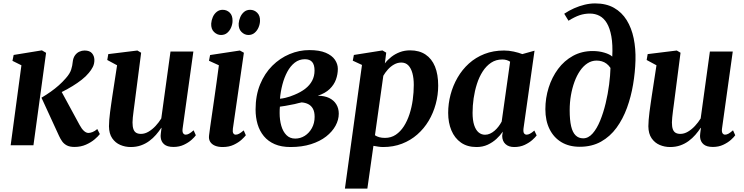

<svg xmlns="http://www.w3.org/2000/svg" viewBox="-20 -851 4360 1125"><path d="M42.5 0 105.5 -468.5 53 -494.5 60 -529 225.5 -556 250 -541.5 176 0ZM416.5 10Q388.5 10 371.2 0.8Q354 -8.5 343.8 -23.2Q333.5 -38 326 -54.5L223 -278.5Q252.5 -296 277.5 -313.8Q302.5 -331.5 324.5 -351Q346.5 -370.5 365.5 -392.5Q390 -420 397.2 -443.8Q404.5 -467.5 406 -487.5Q408.5 -511.5 419.2 -526.5Q430 -541.5 445 -548.2Q460 -555 475 -555Q505.5 -555 519 -539Q532.5 -523 533 -501Q533.5 -477.5 523.8 -458.5Q514 -439.5 500.5 -424Q484 -403.5 458.8 -383.8Q433.5 -364 404.8 -346.5Q376 -329 348.2 -315Q320.5 -301 298.5 -291.5L328.5 -336L446.5 -118.5Q458.5 -96 471.8 -84Q485 -72 498.5 -72Q508 -72 522 -77.2Q536 -82.5 550 -95L565 -65.5Q555.5 -52.5 534.8 -34.8Q514 -17 483.8 -3.5Q453.5 10 416.5 10Z M746 10.5Q713.5 10.5 684.8 -1.8Q656 -14 637.5 -40.8Q619 -67.5 618.5 -111Q618.5 -128 620.2 -149.2Q622 -170.5 625 -194Q628 -217.5 631.5 -241.2Q635 -265 638 -286L666 -468.5L608.5 -499.5L614.5 -534L785 -555L807 -542L774 -287Q771.5 -266.5 768.5 -244.2Q765.5 -222 762.8 -201Q760 -180 758.2 -162.5Q756.5 -145 756.5 -133.5Q756.5 -109 761.8 -94.2Q767 -79.5 778 -73Q789 -66.5 806 -66.5Q828.5 -66.5 850.5 -79.5Q872.5 -92.5 891.8 -113.2Q911 -134 925 -157L979 -549H1113L1050 -97.5Q1047.5 -79 1053 -70.5Q1058.5 -62 1068 -62Q1077 -62 1087.5 -67.5Q1098 -73 1114.5 -87.5L1127.5 -58.5Q1120.5 -48 1102.5 -31.8Q1084.5 -15.5 1057.5 -2.8Q1030.5 10 996.5 10Q959.5 10 941.5 -5.8Q923.5 -21.5 921.5 -47.5Q921 -50.5 921.2 -56.8Q921.5 -63 922.5 -70.8Q923.5 -78.5 924.5 -86.5Q925.5 -94.5 926.5 -101.5L925 -102Q911.5 -81.5 894 -61.2Q876.5 -41 854.5 -24.8Q832.5 -8.5 805.5 1Q778.5 10.5 746 10.5Z M1284.5 10.5Q1258 10.5 1239.2 2.5Q1220.5 -5.5 1211.2 -20.8Q1202 -36 1205 -58Q1207 -76.5 1211.5 -107.2Q1216 -138 1221.8 -178.5Q1227.5 -219 1234.5 -266.2Q1241.5 -313.5 1248.5 -365Q1255.5 -416.5 1262.5 -468.5L1204.5 -495L1211 -528.5L1385.5 -555L1409 -542L1344.5 -97Q1342 -79 1346.8 -70.5Q1351.5 -62 1361 -62Q1370.5 -62 1381 -67.5Q1391.5 -73 1408 -87L1420.5 -58.5Q1413 -48.5 1395.2 -32.2Q1377.5 -16 1349.8 -2.8Q1322 10.5 1284.5 10.5ZM1275 -646Q1252.5 -646 1234.2 -663.5Q1216 -681 1217.5 -713Q1219 -733 1227 -751.2Q1235 -769.5 1249.8 -781.5Q1264.5 -793.5 1285 -793.5Q1309 -793.5 1326 -777Q1343 -760.5 1342.5 -729Q1342.5 -710 1334.5 -690.8Q1326.5 -671.5 1311.8 -658.8Q1297 -646 1275 -646ZM1435.5 -646Q1413 -646 1395 -663.8Q1377 -681.5 1378.5 -713.5Q1380 -732.5 1388 -751Q1396 -769.5 1410.5 -781.5Q1425 -793.5 1445.5 -793.5Q1470 -793.5 1487.2 -776.2Q1504.5 -759 1503.5 -728.5Q1503 -709.5 1495 -690.5Q1487 -671.5 1472 -658.8Q1457 -646 1435.5 -646Z M1682.5 10.5Q1628.5 10.5 1589.8 -6.2Q1551 -23 1526 -53.2Q1501 -83.5 1489.2 -123.5Q1477.5 -163.5 1477.5 -209.5Q1477.5 -292 1504 -356.5Q1530.5 -421 1575.5 -465.8Q1620.5 -510.5 1676.8 -534Q1733 -557.5 1792.5 -557.5Q1851.5 -557.5 1888.5 -541.8Q1925.5 -526 1942.5 -500.8Q1959.5 -475.5 1959.5 -447.5Q1959.5 -416 1948.5 -385.2Q1937.5 -354.5 1911.8 -329.5Q1886 -304.5 1842 -290Q1881.5 -290 1908.8 -276.8Q1936 -263.5 1950.5 -239.8Q1965 -216 1965 -185Q1965 -149 1946 -114.2Q1927 -79.5 1891 -51.2Q1855 -23 1802.2 -6.2Q1749.5 10.5 1682.5 10.5ZM1709.5 -39Q1740 -39 1765.8 -55.2Q1791.5 -71.5 1807.5 -100.5Q1823.5 -129.5 1823.5 -166.5Q1823.5 -196 1813.5 -214Q1803.5 -232 1786.2 -240.8Q1769 -249.5 1747.5 -251Q1739 -249.5 1728.5 -246.8Q1718 -244 1706.5 -241.2Q1695 -238.5 1682 -236.5Q1667.5 -233.5 1652.2 -230.8Q1637 -228 1620 -226Q1619 -217.5 1618.8 -207.8Q1618.5 -198 1618.5 -188.5Q1618.5 -148 1628.2 -114Q1638 -80 1658.2 -59.5Q1678.5 -39 1709.5 -39ZM1620.5 -272.5Q1636.5 -274 1651 -277.5Q1665.5 -281 1679 -285.5Q1692.5 -290 1705 -295.5Q1742 -310.5 1768.5 -331Q1795 -351.5 1809 -378.2Q1823 -405 1823 -437.5Q1823 -471.5 1809 -487.8Q1795 -504 1766.5 -504Q1733 -504 1707.2 -484Q1681.5 -464 1663.5 -430.5Q1645.5 -397 1634.8 -355.8Q1624 -314.5 1620.5 -272.5Z M2001 254 2101 -470.5 2047 -495.5 2053.5 -529 2221 -555.5 2243 -542.5 2235 -479.5Q2250.5 -500 2272.8 -517.5Q2295 -535 2322.8 -545.5Q2350.5 -556 2383 -556Q2436.5 -556 2473.2 -531.5Q2510 -507 2528.8 -461Q2547.5 -415 2547.5 -349.5Q2547.5 -294.5 2533.2 -241.8Q2519 -189 2491.8 -143.2Q2464.5 -97.5 2425.2 -63Q2386 -28.5 2335.5 -9Q2285 10.5 2224.5 10.5Q2211 10.5 2196.5 8.2Q2182 6 2168 3.5L2132.5 254ZM2177 -58.5Q2188 -51 2202.5 -47Q2217 -43 2235.5 -43Q2271.5 -43 2299 -61.5Q2326.5 -80 2346.5 -111.2Q2366.5 -142.5 2379.5 -182.5Q2392.5 -222.5 2398.5 -266.5Q2404.5 -310.5 2404.5 -353.5Q2404.5 -392.5 2396.5 -422Q2388.5 -451.5 2372.5 -468Q2356.5 -484.5 2331.5 -484.5Q2309 -484.5 2288.8 -473Q2268.5 -461.5 2252.5 -443.5Q2236.5 -425.5 2226 -407Z M3047.5 -99Q3045 -78 3050.5 -70Q3056 -62 3066 -62Q3074.5 -62 3085.2 -67.5Q3096 -73 3111 -86L3124.5 -57.5Q3117.5 -47.5 3099.5 -31.2Q3081.5 -15 3054.5 -2.2Q3027.5 10.5 2993 10.5Q2960.5 10.5 2941.8 -6.8Q2923 -24 2922.5 -55L2926 -79.5Q2911 -57.5 2888.8 -37Q2866.5 -16.5 2837.5 -3Q2808.5 10.5 2772 10.5Q2718 10.5 2681 -15.5Q2644 -41.5 2625 -86.8Q2606 -132 2606 -189.5Q2606 -243.5 2620 -296.5Q2634 -349.5 2661 -396.2Q2688 -443 2727.5 -478.8Q2767 -514.5 2818.8 -534.8Q2870.5 -555 2933.5 -555Q2961 -555 2990 -548.8Q3019 -542.5 3040.5 -534L3112 -554ZM2969 -489.5Q2960 -495.5 2948.5 -499Q2937 -502.5 2923 -502.5Q2886 -502.5 2857.5 -483.5Q2829 -464.5 2808.2 -432.2Q2787.5 -400 2774.5 -359.2Q2761.5 -318.5 2755.2 -275Q2749 -231.5 2749 -190Q2749 -147 2758.2 -118.2Q2767.5 -89.5 2784 -75.5Q2800.5 -61.5 2822 -61.5Q2837 -61.5 2851 -67.8Q2865 -74 2877.8 -85Q2890.5 -96 2901 -109.8Q2911.5 -123.5 2919.5 -138.5Z M3377 9Q3314.5 9 3269.5 -18Q3224.5 -45 3200 -94.5Q3175.5 -144 3175.5 -211Q3175.5 -276.5 3194.8 -337.5Q3214 -398.5 3250 -447Q3286 -495.5 3337.5 -523.8Q3389 -552 3453 -552Q3489.5 -552 3521.2 -542.5Q3553 -533 3567.5 -519.5Q3571 -589.5 3562.2 -637.8Q3553.5 -686 3535.8 -715.5Q3518 -745 3492.8 -758.2Q3467.5 -771.5 3436.5 -771.5Q3405 -771.5 3376 -761.8Q3347 -752 3311 -729.5L3286 -770.5Q3313.5 -789 3344 -802.5Q3374.5 -816 3405.8 -823.5Q3437 -831 3467 -831Q3532 -831 3577.8 -805Q3623.5 -779 3652 -733Q3680.5 -687 3693 -626.5Q3705.5 -566 3703.5 -496.5Q3701.5 -427.5 3689.5 -356Q3677.5 -284.5 3653.8 -219.2Q3630 -154 3592.5 -102.5Q3555 -51 3501.5 -21Q3448 9 3377 9ZM3397 -40.5Q3427.5 -40.5 3452.5 -69Q3477.5 -97.5 3496.5 -144Q3515.5 -190.5 3528.8 -245.8Q3542 -301 3549 -355.5Q3556 -410 3557 -453Q3546.5 -468.5 3533.8 -478Q3521 -487.5 3506.2 -491.8Q3491.5 -496 3475.5 -496Q3447 -496 3422.5 -480.2Q3398 -464.5 3378.8 -436.5Q3359.5 -408.5 3346 -371.5Q3332.5 -334.5 3325.2 -292.2Q3318 -250 3318 -205.5Q3318 -147.5 3326.5 -111.2Q3335 -75 3352.8 -57.8Q3370.5 -40.5 3397 -40.5Z M3906.5 10.5Q3874 10.5 3845.2 -1.8Q3816.5 -14 3798 -40.8Q3779.5 -67.5 3779 -111Q3779 -128 3780.8 -149.2Q3782.5 -170.5 3785.5 -194Q3788.5 -217.5 3792 -241.2Q3795.5 -265 3798.5 -286L3826.5 -468.5L3769 -499.5L3775 -534L3945.5 -555L3967.5 -542L3934.5 -287Q3932 -266.5 3929 -244.2Q3926 -222 3923.2 -201Q3920.5 -180 3918.8 -162.5Q3917 -145 3917 -133.5Q3917 -109 3922.2 -94.2Q3927.5 -79.5 3938.5 -73Q3949.5 -66.5 3966.5 -66.5Q3989 -66.5 4011 -79.5Q4033 -92.5 4052.2 -113.2Q4071.5 -134 4085.5 -157L4139.5 -549H4273.5L4210.5 -97.5Q4208 -79 4213.5 -70.5Q4219 -62 4228.5 -62Q4237.5 -62 4248 -67.5Q4258.5 -73 4275 -87.5L4288 -58.5Q4281 -48 4263 -31.8Q4245 -15.5 4218 -2.8Q4191 10 4157 10Q4120 10 4102 -5.8Q4084 -21.5 4082 -47.5Q4081.5 -50.5 4081.8 -56.8Q4082 -63 4083 -70.8Q4084 -78.5 4085 -86.5Q4086 -94.5 4087 -101.5L4085.5 -102Q4072 -81.5 4054.5 -61.2Q4037 -41 4015 -24.8Q3993 -8.5 3966 1Q3939 10.5 3906.5 10.5Z"/></svg>

Font: Merriweather 48pt
Style: Bold Italic
Weight: 700
Italic angle: -7.8°
Version: Version 2.101